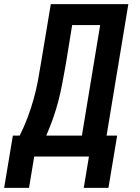

<svg xmlns="http://www.w3.org/2000/svg" viewBox="-53 -755 673 926"><path d="M-33 151 9 -101H42Q63 -143 80 -188Q97 -233 109.5 -278Q122 -323 130.5 -368.5Q139 -414 146 -459L192 -735H566L461 -101H512L470 151H351L376 0H112L87 151ZM342 -101 430 -634H295L264 -443Q256 -399 248 -356Q240 -313 229 -270Q218 -227 203 -184.5Q188 -142 170 -101Z"/></svg>

Font: Iosevka Curly Extended
Style: Bold Italic
Weight: 700
Width: 7
Italic angle: -9°
Monospace: yes
Designer: Belleve Invis
Foundry: Belleve Invis
Version: Version 11.1.0; ttfautohint (v1.8.3)